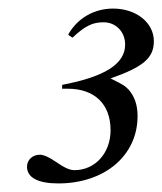

<svg xmlns="http://www.w3.org/2000/svg" viewBox="-20 -696 379 448"><path d="M149 -608C179 -636 196 -644 222 -644C250 -644 272 -622 272 -592C272 -547 225 -517 125 -498V-489H138C201 -489 238 -453 238 -392C238 -339 202 -299 154 -299C142 -299 130 -305 111 -318C94 -330 81 -335 73 -335C56 -335 43 -323 43 -307C43 -282 68 -268 116 -268C224 -268 301 -333 301 -425C301 -451 294 -471 280 -487C271 -496 270 -497 242 -511L238 -513C315 -540 339 -561 339 -600C339 -643 298 -676 244 -676C199 -676 160 -653 139 -615Z"/></svg>

Font: XITS
Style: Italic
Weight: 400
Italic angle: -16.33°
Designer: MicroPress Inc., with final additions and corrections provided by Coen Hoffman, Elsevier (retired)
Version: Version 1.107